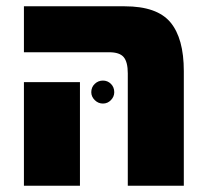

<svg xmlns="http://www.w3.org/2000/svg" viewBox="-20 -590 668 610"><path d="M386 0V-357Q386 -393 373 -408.5Q360 -424 327 -424H56V-570H376Q479 -570 521.5 -519Q564 -468 564 -364V0ZM270 -297Q270 -313 281 -323.5Q292 -334 307 -334Q322 -334 332.5 -323.5Q343 -313 343 -297Q343 -283 332.5 -272Q322 -261 307 -261Q292 -261 281 -272Q270 -283 270 -297ZM56 0V-329H234V0Z"/></svg>

Font: FiraGO ExtraBold
Style: Regular
Weight: 800
Designer: bBox Type
Foundry: bBox Type GmbH
Version: Version 1.001;PS 001.001;hotconv 1.0.88;makeotf.lib2.5.64775